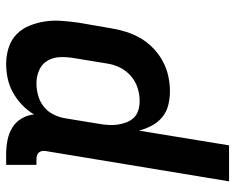

<svg xmlns="http://www.w3.org/2000/svg" viewBox="-92 -684 783 640"><g transform="rotate(90 300.0 -363.5)"><path d="M192 8Q164 8 138 -0.5Q112 -9 93.5 -27Q75 -45 65 -70Q55 -95 51 -121.5Q47 -148 49 -176.5Q51 -205 55 -233L74 -343Q78 -368 86 -393Q94 -418 107.5 -441Q121 -464 141 -483Q161 -502 184.5 -514.5Q208 -527 233.5 -532.5Q259 -538 284 -538Q308 -538 331 -532Q354 -526 371 -511.5Q388 -497 398.5 -477Q409 -457 415 -435L464 -735H584L483 -124Q482 -118 483 -112Q484 -106 487.5 -101.5Q491 -97 497 -95Q503 -93 510 -93H529V8H493Q469 8 446.5 3.5Q424 -1 405 -12.5Q386 -24 374.5 -43.5Q363 -63 361 -85Q348 -63 329 -45Q310 -27 287.5 -14.5Q265 -2 240.5 3Q216 8 192 8ZM257 -93Q277 -93 297.5 -98.5Q318 -104 335 -117.5Q352 -131 361.5 -150.5Q371 -170 374 -190L392 -300Q395 -316 396 -332Q397 -348 395 -363Q393 -378 387.5 -392.5Q382 -407 372 -417.5Q362 -428 347 -432.5Q332 -437 316 -437Q294 -437 272 -430Q250 -423 232 -407Q214 -391 204 -370Q194 -349 191 -327L173 -217Q169 -194 170 -171Q171 -148 182 -129.5Q193 -111 213.5 -102Q234 -93 257 -93Z"/></g></svg>

Font: Iosevka Curly Extended
Style: Bold Italic
Weight: 700
Width: 7
Italic angle: -9°
Monospace: yes
Designer: Belleve Invis
Foundry: Belleve Invis
Version: Version 11.1.0; ttfautohint (v1.8.3)